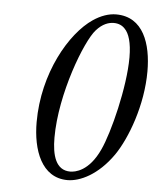

<svg xmlns="http://www.w3.org/2000/svg" viewBox="-48 -652 579 703"><g transform="rotate(5 241.5 -300.0)"><path d="M226 10C271 10 337 -20 392 -99C436 -163 483 -288 483 -412C483 -513 451 -610 351 -610C324 -610 295 -600 267 -581C184 -525 95 -372 95 -192C95 -90 130 10 226 10ZM345 -578C362 -578 376 -572 386 -561C402 -545 413 -512 413 -457C413 -348 370 -177 340 -113C302 -30 251 -22 233 -22C180 -22 165 -76 165 -141C165 -302 242 -502 281 -545C304 -571 327 -578 345 -578Z"/></g></svg>

Font: Libertinus Serif
Style: Italic
Weight: 400
Italic angle: -12°
Designer: Philipp H. Poll, Khaled Hosny
Foundry: Caleb Maclennan
Version: Version 7.050;RELEASE